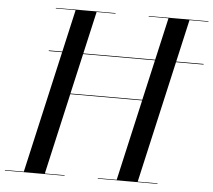

<svg xmlns="http://www.w3.org/2000/svg" viewBox="-93 -807 960 865"><g transform="rotate(5 387.5 -375.0)"><path d="M110 -556.5H810V-553.5H110ZM-40 -2.5H45.5L214.5 -747.5H125V-750H395V-747.5H309.5L224 -371.5H549L634.5 -747.5H545V-750H815V-747.5H729.5L560.5 -2.5H650V0H380V-2.5H465.5L548.5 -368.5H223.5L140.5 -2.5H230V0H-40Z"/></g></svg>

Font: Bodoni* 72pt
Style: Italic
Weight: 400
Italic angle: -13°
Version: Version 2.3